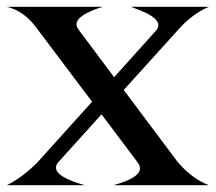

<svg xmlns="http://www.w3.org/2000/svg" viewBox="-20 -546 636 566"><path d="M0 0Q45.9 -22.5 91.3 -68.4L95.2 -72.8L251.5 -246.1L95.2 -453.6L90.8 -459.5Q52.2 -514.2 0 -525.9H282.2Q205.6 -501.5 205.6 -474.6Q205.6 -467.3 210.9 -460L213.9 -455.6L316.4 -318.4L437.5 -453.1L440.4 -456.5Q446.8 -463.9 446.8 -471.7Q446.8 -481 436.5 -491.2Q418.5 -507.8 365.7 -525.9H595.7Q546.9 -505.4 504.4 -457.5L501.5 -454.1L344.7 -280.8L502 -70.8L504.9 -67.4Q545.4 -19.5 595.7 0H313.5Q392.6 -21 392.6 -49.8Q392.6 -58.6 384.8 -68.4L381.3 -73.2L279.3 -209L156.7 -73.2L152.3 -68.4Q145 -60.1 145 -51.8Q145 -23.9 230 0Z"/></svg>

Font: Modern Antiqua
Style: Regular
Weight: 500
Version: Version 1.0